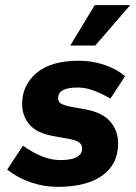

<svg xmlns="http://www.w3.org/2000/svg" viewBox="-20 -716 530 746"><path d="M204 10Q152 10 101 -7Q50 -24 8 -57L69 -150Q112 -120 147 -107Q182 -94 214 -94Q299 -94 299 -139Q299 -153 289 -161.5Q279 -170 250 -176L189 -187Q124 -198 95 -231.5Q66 -265 66 -312Q66 -385 122 -432.5Q178 -480 286 -480Q336 -480 383 -465Q430 -450 466 -420L409 -333Q380 -350 347 -363Q314 -376 281 -376Q206 -376 206 -335Q206 -321 215.5 -314.5Q225 -308 251 -302L312 -291Q378 -279 408.5 -243.5Q439 -208 439 -159Q439 -78 377.5 -34Q316 10 204 10ZM253 -539 348 -696H486L350 -539Z"/></svg>

Font: Gantari
Style: Bold Italic
Weight: 700
Italic angle: -10°
Designer: Anugrah Pasau
Foundry: Lafontype
Version: Version 1.000; ttfautohint (v1.8.4.7-5d5b)